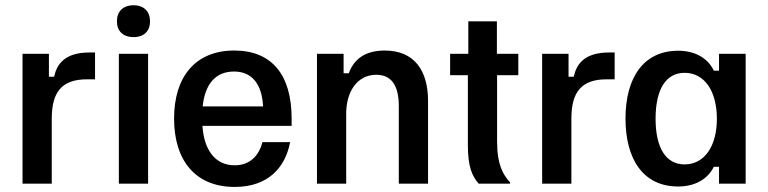

<svg xmlns="http://www.w3.org/2000/svg" viewBox="-20 -707 2957 739"><path d="M179.2 0V-250C179.2 -352.5 217.5 -401.7 315 -401.7H345.8V-505H324.2C226.7 -505 198.3 -457.5 188.3 -411.7H168.3V-500H66.7V0Z M494.2 -564.2C535 -564.2 557.5 -588.3 557.5 -625C557.5 -661.7 535 -686.7 494.2 -686.7C452.5 -686.7 430 -661.7 430 -625C430 -588.3 452.5 -564.2 494.2 -564.2ZM550 0V-500H437.5V0Z M883.3 12.5C1013.3 12.5 1078.3 -63.3 1096.7 -160H990C976.7 -107.5 941.7 -70.8 883.3 -70.8C806.7 -70.8 765 -131.7 759.2 -222.5H1102.5V-250C1102.5 -421.7 1024.2 -512.5 881.7 -512.5C730.8 -512.5 650 -410 650 -250.8C650 -90.8 730.8 12.5 883.3 12.5ZM760 -297.5C769.2 -385 810.8 -431.7 880.8 -431.7C949.2 -431.7 988.3 -384.2 992.5 -297.5Z M1312.5 0V-270C1312.5 -354.2 1355 -419.2 1428.3 -419.2C1488.3 -419.2 1515 -375.8 1515 -298.3V0H1627.5V-319.2C1627.5 -435 1575 -512.5 1460.8 -512.5C1384.2 -512.5 1341.7 -478.3 1322.5 -425H1302.5V-500H1200V0Z M1943.3 0V-5C1915.8 -35 1893.3 -73.3 1893.3 -163.3V-417.5H1975V-500H1892.5V-625H1782.5V-500H1712.5V-417.5H1780.8V-149.2C1780.8 -65 1796.7 -30 1822.5 0Z M2179.2 0V-250C2179.2 -352.5 2217.5 -401.7 2315 -401.7H2345.8V-505H2324.2C2226.7 -505 2198.3 -457.5 2188.3 -411.7H2168.3V-500H2066.7V0Z M2590 10.8C2663.3 10.8 2707.5 -24.2 2727.5 -65H2747.5V0H2850V-500H2747.5V-435H2727.5C2707.5 -477.5 2662.5 -511.7 2590 -511.7C2456.7 -511.7 2387.5 -407.5 2387.5 -250.8C2387.5 -95 2455 10.8 2590 10.8ZM2615 -74.2C2544.2 -74.2 2503.3 -135.8 2503.3 -250C2503.3 -365 2544.2 -426.7 2615 -426.7C2690.8 -426.7 2739.2 -357.5 2739.2 -250C2739.2 -143.3 2690.8 -74.2 2615 -74.2Z"/></svg>

Font: Familjen Grotesk Medium
Style: Regular
Weight: 500
Designer: Anders Wikstroem, Jonas Baeckman, Matilda Gysing, Kristian Moeller
Foundry: Familjen STHLM AB
Version: Version 2.000